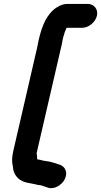

<svg xmlns="http://www.w3.org/2000/svg" viewBox="-20 -758 517 981"><path d="M319 -613C319 -614 319 -615 320 -616H400C433 -616 467 -644 475 -677C483 -710 461 -738 428 -738H324C306 -738 288 -732 268 -719C218 -685 194 -626 177 -551C175 -540 173 -530 171 -520L48 13C41 43 40 67 45 89C46 90 46 92 46 93C47 131 71 161 106 172C126 178 153 181 174 187C188 187 202 193 214 197L223 200C256 213 295 187 309 161C330 124 312 93 287 84L277 81C259 75 242 69 222 66L208 64C197 62 194 61 182 58L170 56C169 46 170 35 167 25L293 -520C296 -531 298 -542 300 -555C302 -564 304 -573 307 -580C310 -594 314 -602 319 -613Z"/></svg>

Font: Electronic
Style: TiIt
Weight: 900
Version: Version 1.011